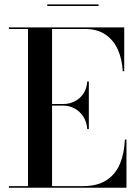

<svg xmlns="http://www.w3.org/2000/svg" viewBox="-20 -878 644 898"><path d="M21.5 0V-7.5H111V-742.5H21.5V-750H561V-545H554Q551.5 -598.5 532.2 -643.5Q513 -688.5 474.5 -715.5Q436 -742.5 377.5 -742.5H223.5V-7.5H367.5Q436 -7.5 478.5 -35.5Q521 -63.5 541.2 -112.5Q561.5 -161.5 564 -225H571.5V0ZM388 -274Q386 -307.5 370 -332.2Q354 -357 329.2 -370.5Q304.5 -384 276 -384H187.5V-391.5H276Q304.5 -391.5 329.2 -404Q354 -416.5 370 -440Q386 -463.5 388 -497H395.5V-274ZM201 -850V-857.5H441V-850Z"/></svg>

Font: BodoniModa_28ptMedium
Style: Regular
Weight: 500
Designer: Owen Earl
Foundry: indestructible type
Version: Version 2.004